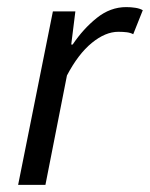

<svg xmlns="http://www.w3.org/2000/svg" viewBox="-20 -518 420 538"><path d="M30.8 0 128.2 -486.1H191.2L179.6 -393.2H183.6Q213.3 -437.4 251.2 -467.7Q289.1 -498.1 333.6 -498.1Q347.1 -498.1 359.1 -496.2Q371.2 -494.4 380.1 -489.4L353.3 -422.1Q345.9 -426.2 335.3 -427.6Q324.7 -428.9 311.5 -428.9Q275.4 -428.9 237.3 -397.8Q199.2 -366.7 167.6 -306.5L107.3 0Z"/></svg>

Font: Source Sans 3 VF
Style: Italic
Weight: 200
Italic angle: -11°
Designer: Paul D. Hunt
Foundry: Adobe Systems Incorporated
Version: Version 3.042;hotconv 1.0.118;makeotfexe 2.5.65603